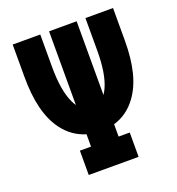

<svg xmlns="http://www.w3.org/2000/svg" viewBox="-132 -836 866 942"><g transform="rotate(-20 301.0 -364.5)"><path d="M170.9 0H431.2V-127H373V-191.4C420.9 -205.6 460.4 -233.9 492.2 -277.3C539.6 -342.3 563 -433.6 563 -559.6V-729H418.9V-559.6C418.9 -478 408.7 -415 387.7 -370.1C383.3 -360.8 377.4 -350.1 373 -344.2V-729H229V-344.2C224.6 -349.6 217.3 -363.8 214.4 -370.1C193.4 -415 183.1 -478 183.1 -559.6V-729H39.1V-559.6C39.1 -438.5 61 -343.8 109.4 -277.3C141.1 -233.9 181.2 -205.6 229 -191.4V-127H170.9Z"/></g></svg>

Font: Hack
Style: Bold
Weight: 700
Monospace: yes
Designer: Christopher Simpkins
Foundry: Christopher Simpkins
Version: Version 2.010